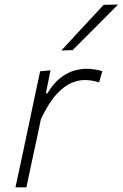

<svg xmlns="http://www.w3.org/2000/svg" viewBox="-20 -798 523 818"><path d="M46 0Q58 -56 69 -107.2Q80 -158.5 93 -220.5L103.5 -270Q113 -315.5 125.2 -373.5Q137.5 -431.5 151 -494.5L195 -498.5L175.5 -400H181.5Q208 -443.5 237.2 -466Q266.5 -488.5 295.2 -496.8Q324 -505 348.5 -505Q366.5 -505 384.8 -502Q403 -499 416 -494.5L402 -447Q383.5 -453 368.5 -455Q353.5 -457 339.5 -457Q316 -457 286.2 -445.5Q256.5 -434 223 -398.8Q189.5 -363.5 154.5 -291.5L139.5 -219.5Q126.5 -159 115.2 -107.2Q104 -55.5 92.5 0ZM241.5 -583Q287.5 -633 332 -681Q376.5 -729 421.5 -777.5L483 -778.5Q434 -729 385.8 -680.8Q337.5 -632.5 289.5 -584.5Z"/></svg>

Font: Commissioner ExtraLight
Style: Italic
Weight: 200
Italic angle: -12°
Designer: Kostas Bartsokas
Foundry: Kostas Bartsokas
Version: Version 1.000; ttfautohint (v1.8.3)